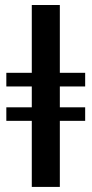

<svg xmlns="http://www.w3.org/2000/svg" viewBox="-20 -735 360 755"><path d="M105 0V-259.8H4.9V-313H105V-395H4.9V-448.7H105V-715.3H215.3V-448.7H314.9V-395H215.3V-313H314.9V-259.8H215.3V0Z"/></svg>

Font: Elstob 8pt SemiBold
Style: Regular
Weight: 600
Designer: Peter S. Baker
Version: Version 1.015